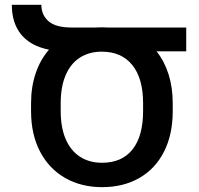

<svg xmlns="http://www.w3.org/2000/svg" viewBox="-20 -770 830 800"><path d="M755.9 -556.2H632.3Q665 -515.1 682.4 -460.2Q699.7 -405.3 699.7 -339.4V-306.6Q699.7 -209.5 663.3 -137.9Q627 -66.4 560.3 -28.3Q493.7 9.8 405.3 9.8Q318.8 9.8 251.7 -28.3Q184.6 -66.4 147 -138.2Q109.4 -210 109.4 -306.6V-339.4Q109.4 -408.2 128.7 -464.8Q147.9 -521.5 184.1 -563Q107.9 -578.1 68.6 -625.7Q29.3 -673.3 29.3 -750H152.3Q152.3 -708 182.1 -681.6Q211.9 -655.3 279.3 -655.3H377.4Q395 -656.2 404.3 -656.2Q414.1 -656.2 431.6 -655.3H755.9ZM576.2 -339.8Q576.2 -443.8 531 -499.3Q485.8 -554.7 404.3 -554.7Q351.6 -554.7 313 -530Q274.4 -505.4 253.7 -457Q232.9 -408.7 232.9 -339.8V-307.6Q232.9 -238.3 253.9 -189.9Q274.9 -141.6 313.7 -116.7Q352.5 -91.8 405.3 -91.8Q487.8 -91.8 532 -147.2Q576.2 -202.6 576.2 -307.6Z"/></svg>

Font: Mardoto Medium
Style: Regular
Weight: 500
Designer: Christian Robertson, Vahan Hovhannisyan
Foundry: Google
Version: Version 1.000